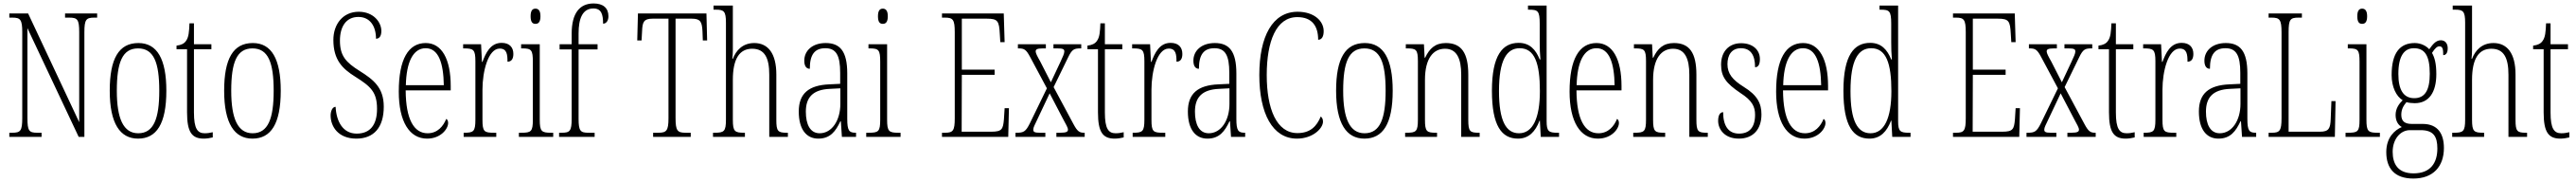

<svg xmlns="http://www.w3.org/2000/svg" viewBox="-20 -792 14929 1053"><path d="M34 0H221V-24H196C148 -24 139 -35 139 -109V-629L436 0H469V-605C469 -679 479 -690 526 -690H543V-714H357V-690H382C429 -690 439 -679 439 -606V-85L143 -714H34V-690H52C98 -690 109 -679 109 -606V-109C109 -35 99 -24 51 -24H34Z M780 10C887 10 944 -75 944 -267C944 -450 891 -543 782 -543C668 -543 616 -452 616 -267C616 -77 676 10 780 10ZM781 -21C695 -21 657 -106 657 -267C657 -431 689 -512 780 -512C871 -512 903 -431 903 -267C903 -106 871 -21 781 -21Z M1161 10C1178 10 1197 7 1213 3V-27C1195 -23 1183 -21 1166 -21C1125 -21 1104 -47 1104 -141V-507H1205V-536H1104V-657H1078C1076 -609 1074 -576 1057 -554C1047 -540 1030 -531 1003 -528V-507H1064V-142C1064 -27 1092 10 1161 10Z M1443 10C1550 10 1607 -75 1607 -267C1607 -450 1554 -543 1445 -543C1331 -543 1279 -452 1279 -267C1279 -77 1339 10 1443 10ZM1444 -21C1358 -21 1320 -106 1320 -267C1320 -431 1352 -512 1443 -512C1534 -512 1566 -431 1566 -267C1566 -106 1534 -21 1444 -21Z M2045 10C2147 10 2204 -55 2204 -175C2204 -286 2143 -332 2065 -381C1985 -431 1950 -468 1950 -557C1950 -637 1985 -694 2057 -694C2124 -694 2159 -641 2159 -568C2177 -568 2190 -581 2190 -613C2190 -664 2144 -724 2059 -724C1968 -724 1912 -653 1912 -561C1912 -445 1965 -394 2039 -348C2128 -292 2165 -260 2165 -162C2165 -68 2124 -19 2047 -19C1966 -19 1929 -91 1925 -174C1905 -174 1896 -146 1896 -124C1896 -60 1940 10 2045 10Z M2455 10C2535 10 2577 -47 2577 -80C2577 -94 2572 -101 2566 -104C2549 -62 2516 -21 2458 -21C2379 -21 2332 -101 2331 -269H2592V-294C2592 -449 2541 -543 2447 -543C2347 -543 2291 -450 2291 -262C2291 -88 2353 10 2455 10ZM2552 -299H2332C2335 -431 2373 -513 2447 -513C2522 -513 2550 -426 2552 -299Z M2667 0H2856V-24H2843C2786 -24 2776 -30 2776 -99V-274C2776 -379 2809 -511 2876 -511C2918 -511 2921 -476 2921 -435C2946 -435 2955 -454 2955 -480C2955 -517 2934 -544 2887 -544C2822 -544 2795 -485 2776 -434H2773L2768 -536H2664V-512H2667C2724 -512 2735 -506 2735 -437V-100C2735 -30 2724 -24 2669 -24H2667Z M3083 -654C3100 -654 3112 -664 3112 -698C3112 -731 3100 -742 3083 -742C3066 -742 3055 -731 3055 -698C3055 -664 3066 -654 3083 -654ZM2987 0H3186V-24H3173C3118 -24 3108 -32 3108 -100V-536H3000V-512H3007C3060 -512 3068 -503 3068 -434V-99C3068 -31 3058 -24 3002 -24H2987Z M3220 0H3426V-24H3391C3344 -24 3333 -33 3333 -105V-506H3443V-536H3333V-599C3333 -683 3355 -743 3419 -743C3465 -743 3475 -709 3475 -655C3494 -655 3506 -673 3506 -698C3506 -746 3475 -772 3420 -772C3339 -772 3293 -715 3293 -598V-536H3223V-506H3293V-105C3293 -33 3282 -24 3235 -24H3220Z M3765 0H3983V-24H3954C3906 -24 3895 -35 3895 -109V-684H3989C4040 -684 4048 -665 4051 -612L4053 -558H4078L4074 -714H3677L3673 -558H3698L3701 -612C3703 -665 3711 -684 3762 -684H3854V-108C3854 -35 3842 -24 3795 -24H3765Z M4112 0H4297V-24H4293C4238 -24 4227 -31 4227 -99V-330C4227 -451 4265 -510 4339 -510C4412 -510 4438 -456 4438 -360V0H4546V-24H4539C4488 -24 4479 -33 4479 -98V-361C4479 -483 4431 -543 4351 -543C4283 -543 4245 -499 4227 -452H4224C4226 -468 4227 -486 4227 -503V-760H4115V-736H4129C4175 -736 4187 -727 4187 -661V-100C4187 -31 4176 -24 4121 -24H4112Z M4722 10C4792 10 4823 -33 4850 -90H4853L4859 0H4941V-24H4939C4901 -24 4890 -35 4890 -105V-367C4890 -496 4848 -543 4765 -543C4688 -543 4641 -499 4641 -441C4641 -411 4652 -394 4673 -394C4673 -476 4701 -513 4763 -513C4826 -513 4849 -471 4849 -371V-307L4786 -304C4667 -299 4609 -251 4609 -147C4609 -41 4655 10 4722 10ZM4730 -21C4675 -21 4650 -72 4650 -146C4650 -227 4689 -274 4791 -278L4850 -281V-191C4850 -95 4801 -21 4730 -21Z M5096 -654C5113 -654 5125 -664 5125 -698C5125 -731 5113 -742 5096 -742C5079 -742 5068 -731 5068 -698C5068 -664 5079 -654 5096 -654ZM5000 0H5199V-24H5186C5131 -24 5121 -32 5121 -100V-536H5013V-512H5020C5073 -512 5081 -503 5081 -434V-99C5081 -31 5071 -24 5015 -24H5000Z M5439 0H5823L5827 -166H5802L5798 -102C5793 -45 5787 -30 5725 -30H5553L5554 -359H5744V-389H5554V-684H5699C5763 -684 5770 -670 5774 -596L5777 -548H5802L5797 -714H5439V-690H5456C5503 -690 5513 -679 5513 -605V-108C5513 -35 5503 -24 5456 -24H5439Z M5865 0H6038V-24H6006C5975 -24 5968 -29 5968 -42C5968 -55 5977 -70 5991 -100L6063 -252L6140 -105C6158 -71 6169 -54 6169 -42C6169 -31 6162 -24 6125 -24H6102V0H6266V-24H6263C6236 -24 6224 -31 6201 -74L6086 -288L6170 -460C6193 -508 6205 -512 6244 -512H6246V-536H6085V-512H6107C6142 -512 6148 -507 6148 -494C6148 -482 6139 -463 6125 -433L6070 -316L6008 -437C5992 -465 5982 -484 5982 -494C5982 -505 5987 -512 6024 -512H6041V-536H5879V-512H5883C5916 -512 5927 -505 5950 -462L6047 -281L5948 -78C5924 -30 5912 -24 5871 -24H5865Z M6440 10C6457 10 6476 7 6492 3V-27C6474 -23 6462 -21 6445 -21C6404 -21 6383 -47 6383 -141V-507H6484V-536H6383V-657H6357C6355 -609 6353 -576 6336 -554C6326 -540 6309 -531 6282 -528V-507H6343V-142C6343 -27 6371 10 6440 10Z M6544 0H6733V-24H6720C6663 -24 6653 -30 6653 -99V-274C6653 -379 6686 -511 6753 -511C6795 -511 6798 -476 6798 -435C6823 -435 6832 -454 6832 -480C6832 -517 6811 -544 6764 -544C6699 -544 6672 -485 6653 -434H6650L6645 -536H6541V-512H6544C6601 -512 6612 -506 6612 -437V-100C6612 -30 6601 -24 6546 -24H6544Z M6977 10C7047 10 7078 -33 7105 -90H7108L7114 0H7196V-24H7194C7156 -24 7145 -35 7145 -105V-367C7145 -496 7103 -543 7020 -543C6943 -543 6896 -499 6896 -441C6896 -411 6907 -394 6928 -394C6928 -476 6956 -513 7018 -513C7081 -513 7104 -471 7104 -371V-307L7041 -304C6922 -299 6864 -251 6864 -147C6864 -41 6910 10 6977 10ZM6985 -21C6930 -21 6905 -72 6905 -146C6905 -227 6944 -274 7046 -278L7105 -281V-191C7105 -95 7056 -21 6985 -21Z M7496 10C7589 10 7647 -50 7647 -88C7647 -103 7642 -112 7634 -118C7611 -62 7574 -22 7499 -22C7378 -22 7321 -162 7321 -358C7321 -553 7376 -693 7498 -693C7584 -693 7619 -641 7619 -562C7639 -562 7651 -579 7651 -612C7651 -671 7595 -724 7500 -724C7355 -724 7278 -582 7278 -358C7278 -137 7354 10 7496 10Z M7887 10C7994 10 8051 -75 8051 -267C8051 -450 7998 -543 7889 -543C7775 -543 7723 -452 7723 -267C7723 -77 7783 10 7887 10ZM7888 -21C7802 -21 7764 -106 7764 -267C7764 -431 7796 -512 7887 -512C7978 -512 8010 -431 8010 -267C8010 -106 7978 -21 7888 -21Z M8123 0H8308V-24H8302C8248 -24 8238 -31 8238 -99V-330C8238 -454 8286 -510 8354 -510C8423 -510 8448 -452 8448 -360V0H8555V-24H8551C8498 -24 8489 -31 8489 -100V-360C8489 -486 8449 -543 8359 -543C8297 -543 8264 -511 8239 -458H8236L8232 -536H8127V-512H8132C8187 -512 8197 -506 8197 -438V-100C8197 -31 8187 -24 8131 -24H8123Z M8777 10C8840 10 8878 -31 8902 -94H8904L8909 0H9015V-24H9006C8955 -24 8943 -32 8943 -91V-760H8835V-736H8840C8892 -736 8903 -730 8903 -655V-548C8903 -513 8904 -479 8907 -448H8903C8880 -505 8845 -544 8781 -544C8688 -544 8626 -473 8626 -267C8626 -63 8683 10 8777 10ZM8783 -21C8707 -21 8667 -94 8667 -265C8667 -443 8711 -513 8787 -513C8874 -513 8904 -425 8904 -265C8904 -109 8863 -21 8783 -21Z M9240 10C9320 10 9362 -47 9362 -80C9362 -94 9357 -101 9351 -104C9334 -62 9301 -21 9243 -21C9164 -21 9117 -101 9116 -269H9377V-294C9377 -449 9326 -543 9232 -543C9132 -543 9076 -450 9076 -262C9076 -88 9138 10 9240 10ZM9337 -299H9117C9120 -431 9158 -513 9232 -513C9307 -513 9335 -426 9337 -299Z M9445 0H9630V-24H9624C9570 -24 9560 -31 9560 -99V-330C9560 -454 9608 -510 9676 -510C9745 -510 9770 -452 9770 -360V0H9877V-24H9873C9820 -24 9811 -31 9811 -100V-360C9811 -486 9771 -543 9681 -543C9619 -543 9586 -511 9561 -458H9558L9554 -536H9449V-512H9454C9509 -512 9519 -506 9519 -438V-100C9519 -31 9509 -24 9453 -24H9445Z M10057 10C10139 10 10188 -43 10188 -130C10188 -194 10164 -241 10086 -289C10020 -330 9991 -366 9991 -421C9991 -472 10014 -513 10069 -513C10124 -513 10151 -475 10151 -403C10170 -403 10179 -420 10179 -450C10179 -504 10137 -542 10070 -542C9999 -542 9954 -493 9954 -418C9954 -348 9983 -310 10066 -254C10135 -210 10151 -174 10151 -128C10151 -55 10118 -19 10058 -19C9995 -19 9966 -66 9966 -143C9950 -143 9937 -128 9937 -93C9937 -44 9974 10 10057 10Z M10437 10C10517 10 10559 -47 10559 -80C10559 -94 10554 -101 10548 -104C10531 -62 10498 -21 10440 -21C10361 -21 10314 -101 10313 -269H10574V-294C10574 -449 10523 -543 10429 -543C10329 -543 10273 -450 10273 -262C10273 -88 10335 10 10437 10ZM10534 -299H10314C10317 -431 10355 -513 10429 -513C10504 -513 10532 -426 10534 -299Z M10814 10C10877 10 10915 -31 10939 -94H10941L10946 0H11052V-24H11043C10992 -24 10980 -32 10980 -91V-760H10872V-736H10877C10929 -736 10940 -730 10940 -655V-548C10940 -513 10941 -479 10944 -448H10940C10917 -505 10882 -544 10818 -544C10725 -544 10663 -473 10663 -267C10663 -63 10720 10 10814 10ZM10820 -21C10744 -21 10704 -94 10704 -265C10704 -443 10748 -513 10824 -513C10911 -513 10941 -425 10941 -265C10941 -109 10900 -21 10820 -21Z M11298 0H11682L11686 -166H11661L11657 -102C11652 -45 11646 -30 11584 -30H11412L11413 -359H11603V-389H11413V-684H11558C11622 -684 11629 -670 11633 -596L11636 -548H11661L11656 -714H11298V-690H11315C11362 -690 11372 -679 11372 -605V-108C11372 -35 11362 -24 11315 -24H11298Z M11724 0H11897V-24H11865C11834 -24 11827 -29 11827 -42C11827 -55 11836 -70 11850 -100L11922 -252L11999 -105C12017 -71 12028 -54 12028 -42C12028 -31 12021 -24 11984 -24H11961V0H12125V-24H12122C12095 -24 12083 -31 12060 -74L11945 -288L12029 -460C12052 -508 12064 -512 12103 -512H12105V-536H11944V-512H11966C12001 -512 12007 -507 12007 -494C12007 -482 11998 -463 11984 -433L11929 -316L11867 -437C11851 -465 11841 -484 11841 -494C11841 -505 11846 -512 11883 -512H11900V-536H11738V-512H11742C11775 -512 11786 -505 11809 -462L11906 -281L11807 -78C11783 -30 11771 -24 11730 -24H11724Z M12299 10C12316 10 12335 7 12351 3V-27C12333 -23 12321 -21 12304 -21C12263 -21 12242 -47 12242 -141V-507H12343V-536H12242V-657H12216C12214 -609 12212 -576 12195 -554C12185 -540 12168 -531 12141 -528V-507H12202V-142C12202 -27 12230 10 12299 10Z M12403 0H12592V-24H12579C12522 -24 12512 -30 12512 -99V-274C12512 -379 12545 -511 12612 -511C12654 -511 12657 -476 12657 -435C12682 -435 12691 -454 12691 -480C12691 -517 12670 -544 12623 -544C12558 -544 12531 -485 12512 -434H12509L12504 -536H12400V-512H12403C12460 -512 12471 -506 12471 -437V-100C12471 -30 12460 -24 12405 -24H12403Z M12836 10C12906 10 12937 -33 12964 -90H12967L12973 0H13055V-24H13053C13015 -24 13004 -35 13004 -105V-367C13004 -496 12962 -543 12879 -543C12802 -543 12755 -499 12755 -441C12755 -411 12766 -394 12787 -394C12787 -476 12815 -513 12877 -513C12940 -513 12963 -471 12963 -371V-307L12900 -304C12781 -299 12723 -251 12723 -147C12723 -41 12769 10 12836 10ZM12844 -21C12789 -21 12764 -72 12764 -146C12764 -227 12803 -274 12905 -278L12964 -281V-191C12964 -95 12915 -21 12844 -21Z M13127 0H13511L13515 -207H13491L13487 -104C13485 -49 13476 -30 13425 -30H13243V-606C13243 -679 13252 -690 13300 -690H13320V-714H13127V-690H13145C13191 -690 13202 -679 13202 -605V-108C13202 -35 13191 -24 13146 -24H13127Z M13669 -654C13686 -654 13698 -664 13698 -698C13698 -731 13686 -742 13669 -742C13652 -742 13641 -731 13641 -698C13641 -664 13652 -654 13669 -654ZM13573 0H13772V-24H13759C13704 -24 13694 -32 13694 -100V-536H13586V-512H13593C13646 -512 13654 -503 13654 -434V-99C13654 -31 13644 -24 13588 -24H13573Z M13966 241C14080 241 14143 172 14143 64C14143 -15 14110 -75 14020 -75H13957C13918 -75 13896 -89 13896 -128C13896 -162 13911 -183 13926 -201C13937 -197 13960 -195 13974 -195C14057 -195 14099 -259 14099 -363C14099 -426 14089 -459 14074 -486C14092 -514 14104 -524 14117 -524C14136 -524 14139 -507 14139 -473C14157 -473 14165 -489 14165 -513C14165 -538 14152 -559 14125 -559C14094 -559 14075 -530 14058 -507C14041 -526 14010 -543 13974 -543C13888 -543 13840 -486 13840 -358C13840 -289 13867 -234 13904 -212C13883 -192 13863 -164 13863 -127C13863 -88 13881 -67 13899 -57C13859 -40 13809 2 13809 88C13809 181 13856 241 13966 241ZM13971 -224C13909 -224 13879 -272 13879 -364C13879 -468 13913 -513 13969 -513C14030 -513 14061 -474 14061 -365C14061 -270 14033 -224 13971 -224ZM13967 211C13875 211 13846 155 13846 86C13846 14 13890 -39 13946 -39H14008C14083 -39 14105 -2 14105 67C14105 149 14067 211 13967 211Z M14191 0H14376V-24H14372C14317 -24 14306 -31 14306 -99V-330C14306 -451 14344 -510 14418 -510C14491 -510 14517 -456 14517 -360V0H14625V-24H14618C14567 -24 14558 -33 14558 -98V-361C14558 -483 14510 -543 14430 -543C14362 -543 14324 -499 14306 -452H14303C14305 -468 14306 -486 14306 -503V-760H14194V-736H14208C14254 -736 14266 -727 14266 -661V-100C14266 -31 14255 -24 14200 -24H14191Z M14818 10C14835 10 14854 7 14870 3V-27C14852 -23 14840 -21 14823 -21C14782 -21 14761 -47 14761 -141V-507H14862V-536H14761V-657H14735C14733 -609 14731 -576 14714 -554C14704 -540 14687 -531 14660 -528V-507H14721V-142C14721 -27 14749 10 14818 10Z"/></svg>

Font: Noto Serif Thai ExtraCondensed ExtraLight
Style: Regular
Weight: 200
Width: 2
Designer: Monotype Design Team
Foundry: Monotype Imaging Inc.
Version: Version 2.002